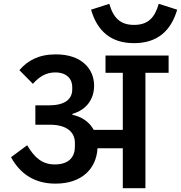

<svg xmlns="http://www.w3.org/2000/svg" viewBox="-20 -990 952 1010"><path d="M685 -763C809 -763 880 -829 912 -939L815 -970C794 -896 758 -859 685 -859C613 -859 576 -896 555 -970L459 -939C491 -829 561 -763 685 -763ZM272 -24C411 -24 487 -103 493 -210H626V0H745V-607H867V-698H535V-607H626V-307H473C450 -349 410 -376 361 -386V-391C434 -412 475 -467 475 -540C475 -624 413 -704 274 -704C184 -704 126 -672 82 -621L153 -549C187 -587 222 -609 271 -609C330 -609 360 -575 360 -533V-520C360 -469 323 -436 238 -436H166V-334H241C338 -334 374 -290 374 -238V-218C374 -165 343 -125 268 -125C204 -125 162 -159 123 -226L38 -163C85 -77 160 -24 272 -24Z"/></svg>

Font: IBM Plex Devanagari Medium
Style: Regular
Weight: 600
Designer: Mike Abbink, Paul van der Laan, Pieter van Rosmalen, Erin McLaughlin
Foundry: Bold Monday
Version: Version 1.0